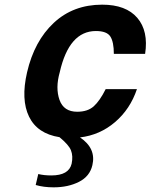

<svg xmlns="http://www.w3.org/2000/svg" viewBox="-20 -569 646 823"><path d="M468 -338Q468 -389 453 -412.5Q438 -436 391 -436Q276 -436 236 -259Q217 -192 235 -141Q253 -90 311 -90Q356 -90 382 -113.5Q408 -137 433 -187H567Q538 -101 473 -45.5Q408 10 323 20Q393 67 376 139Q365 187 318.5 210.5Q272 234 210 234Q167 234 133 224L144 177Q169 183 200 183Q275 183 287 133Q294 100 284 75Q275 52 235 19Q140 4 104.5 -69Q69 -142 96 -259Q127 -393 210.5 -471Q294 -549 418 -549Q520 -549 568.5 -492.5Q617 -436 602 -338Z"/></svg>

Font: Miedinger
Style: Bold-Italic
Weight: 700
Italic angle: -13°
Version: Version 001.000